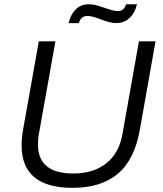

<svg xmlns="http://www.w3.org/2000/svg" viewBox="-20 -883 775 915"><path d="M307.1 -772.9Q316.4 -813.5 340.6 -838.1Q364.7 -862.8 404.8 -862.8Q431.2 -862.8 476.3 -846.4Q521.5 -830.1 542 -830.1Q570.8 -830.1 581.1 -862.8H632.8Q624 -822.8 598.1 -797.9Q572.3 -772.9 532.2 -772.9Q506.8 -772.9 462.4 -790Q418 -807.1 397 -807.1Q365.7 -807.1 356 -772.9ZM326.2 12.2Q83 12.2 83 -189.9Q83 -225.6 90.8 -270L165 -686H244.1L167 -253.9Q161.1 -228 161.1 -193.8Q161.1 -56.2 329.1 -56.2Q424.8 -56.2 486.3 -104.5Q547.9 -152.8 564 -246.1L642.1 -686H721.2L646 -262.2Q620.1 -119.6 540 -53.7Q460 12.2 326.2 12.2Z"/></svg>

Font: Archivo Light
Style: Italic
Weight: 300
Italic angle: -10°
Designer: Hector Gatti
Foundry: Omnibus-Type
Version: Version 2.001